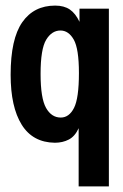

<svg xmlns="http://www.w3.org/2000/svg" viewBox="-20 -499 440 686"><path d="M261 167V-41Q248 -12 226 -0.5Q204 11 176 11Q97 10 57.5 -53.5Q18 -117 18 -232Q18 -360 59.5 -419.5Q101 -479 177 -479Q209 -479 229.5 -465Q250 -451 264 -421V-468H369V167ZM197 -79Q227 -79 244.5 -113.5Q262 -148 262 -238Q262 -325 243.5 -357.5Q225 -390 196 -390Q165 -390 145 -357Q125 -324 125 -235Q125 -148 144.5 -113.5Q164 -79 197 -79Z"/></svg>

Font: Inconsolata Condensed ExtraBold
Style: Regular
Weight: 800
Width: 3
Monospace: yes
Designer: Raph Levien, Cyreal, Brenton Simpson
Foundry: Raph Levien, Cyreal, Google
Version: Version 3.001; ttfautohint (v1.8.2.53-6de2)